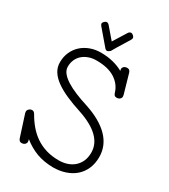

<svg xmlns="http://www.w3.org/2000/svg" viewBox="-206 -941 926 1049"><g transform="rotate(30 257.5 -416.5)"><path d="M356.4 -633.8 356.9 -631.8C339 -642.3 318.1 -650.6 294.2 -656.7C270.3 -662.9 244.1 -666 215.8 -666C192.1 -666 169.9 -662.2 149.4 -654.5C128.9 -646.9 111.1 -636.1 95.9 -622.3C80.8 -608.5 68.9 -591.9 60.3 -572.5C51.7 -553.1 47.4 -531.7 47.4 -508.3C47.4 -487.5 52.8 -468.5 63.7 -451.4C74.6 -434.3 90.1 -418.6 110.1 -404.3C130.1 -390 154.2 -376.6 182.4 -364.3C210.5 -351.9 241.9 -340.2 276.4 -329.1C331.7 -310.5 373.3 -287.6 401.1 -260.3C429 -232.9 442.9 -201.5 442.9 -166C442.9 -145.8 439.5 -128 432.9 -112.5C426.2 -97.1 416.8 -84 404.8 -73.2C392.7 -62.5 378.6 -54.4 362.3 -48.8C346 -43.3 328.1 -40.5 308.6 -40.5C279.6 -40.5 253.1 -44.2 229 -51.5C204.9 -58.8 183 -69.2 163.3 -82.5C143.6 -95.9 125.8 -111.9 109.9 -130.6C93.9 -149.3 79.6 -169.9 66.9 -192.4C61.7 -201.5 55.2 -206.1 47.4 -206.1C40.5 -206.1 34.3 -203.6 28.8 -198.7C23.3 -193.8 20.5 -188.2 20.5 -181.6C20.5 -178.7 21 -175.6 22 -172.4L64.9 -39.1C68.8 -27 75.7 -21 85.4 -21C94.6 -21 101.6 -23.4 106.4 -28.1C111.3 -32.8 113.8 -38.1 113.8 -43.9C113.8 -46.9 113.3 -50.3 112.3 -54.2L110.4 -59.6C138 -37.4 167.1 -20.8 197.5 -9.5C227.9 1.7 262.2 7.6 300.3 8.3C328 8.3 353.6 4.4 377.2 -3.4C400.8 -11.2 421.1 -22.5 438.2 -37.4C455.3 -52.2 468.7 -70.5 478.3 -92.3C487.9 -114.1 492.7 -139 492.7 -167C492.7 -213.9 475.7 -255 441.7 -290.3C407.6 -325.6 357.7 -354.2 292 -376C263.7 -384.8 237.5 -394.1 213.6 -404.1C189.7 -414 169.1 -424.4 151.9 -435.3C134.6 -446.2 121.1 -457.8 111.3 -470C101.6 -482.2 96.7 -495.1 96.7 -508.8C96.7 -525.4 99.7 -540.4 105.7 -553.7C111.7 -567.1 120.1 -578.4 130.9 -587.6C141.6 -596.9 154.3 -604.1 168.9 -609.1C183.6 -614.2 199.5 -616.7 216.8 -616.7C265.3 -616.7 304 -607.4 333 -588.9C362 -570.3 381.2 -545.4 390.6 -514.2C392.6 -507.6 395.1 -502.8 398.2 -499.8C401.3 -496.7 405.6 -495.1 411.1 -495.1C420.2 -495.1 427.2 -497.4 432.1 -502C437 -506.5 439.5 -511.9 439.5 -518.1C439.5 -520.7 439 -523.9 438 -527.8L403.8 -647C400.2 -659.3 393.4 -665.5 383.3 -665.5C373.9 -665.5 366.7 -663.2 361.8 -658.7C356.9 -654.1 354.5 -649.1 354.5 -643.6C354.5 -640 355.1 -636.7 356.4 -633.8ZM287.6 -831.1 235.8 -748 175.8 -817.9C170.9 -823.4 165.7 -826.2 160.2 -826.2C157.6 -826.2 154.9 -825.4 152.3 -824C149.7 -822.5 147.4 -820.7 145.3 -818.6C143.1 -816.5 141.4 -814.2 140.1 -811.8C138.8 -809.3 138.2 -807 138.2 -804.7C138.8 -800.5 141 -796.2 144.5 -792L225.6 -696.8C229.5 -692.5 233.9 -690.4 238.8 -690.4C244.3 -691.1 250.5 -694.5 257.3 -700.7C258.6 -703.9 264.7 -714.4 275.6 -732.2L322.8 -809.1C325.4 -813.6 326.7 -817.7 326.7 -821.3C326.7 -826.2 324.1 -830.9 319.1 -835.4C314 -840 308.9 -842.3 303.7 -842.3C296.9 -841.3 291.5 -837.6 287.6 -831.1Z"/></g></svg>

Font: Nathan
Style: Regular
Weight: 400
Designer: Peter Wiegel
Foundry: Peter Wiegel
Version: Version 1.001 2009